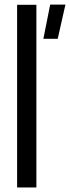

<svg xmlns="http://www.w3.org/2000/svg" viewBox="-20 -821 307 841"><path d="M54.9 0V-800H139.4V0ZM170 -651.1 199.8 -800.8H266.6L232.8 -651.1Z"/></svg>

Font: Big Shoulders Text SC Thin
Style: Regular
Weight: 100
Designer: Patric King
Foundry: XO Type Co
Version: Version 2.002